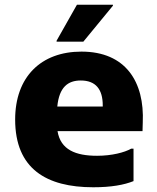

<svg xmlns="http://www.w3.org/2000/svg" viewBox="-20 -780 664 811"><path d="M457 -756V-760H305L219 -608V-604H332ZM324 -562C153 -562 44 -455 44 -275C44 -67 176 11 374 11C450 11 504 1 544 -15V-152H534C506 -136 452 -122 390 -122C300 -122 236 -147 223 -226H582L583 -262C591 -434 511 -562 324 -562ZM414 -330H222C230 -412 267 -440 321 -440C385 -440 414 -402 414 -335Z"/></svg>

Font: Kufam Arabic Latin Roman Bold
Style: Regular
Weight: 700
Designer: Wael Morcos & Artur Schmal
Version: Version 1.200;PS 001.200;hotconv 1.0.88;makeotf.lib2.5.64775